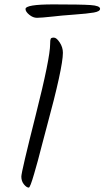

<svg xmlns="http://www.w3.org/2000/svg" viewBox="-20 -875 475 873"><path d="M435 -835Q435 -823 406.5 -818Q378 -813 315.5 -808.5Q253 -804 222 -800Q166 -794 148 -794Q130 -794 113 -808Q96 -822 96 -834Q96 -855 222.5 -855Q349 -855 392 -852Q435 -849 435 -835ZM208 -675Q208 -693 210.5 -698.5Q213 -704 225 -704Q237 -704 251.5 -682Q266 -660 266 -635Q266 -568 192 -296Q184 -268 172 -220.5Q160 -173 152 -144Q144 -115 135 -84Q117 -22 111 -22Q101 -22 89 -36.5Q77 -51 77 -72Q77 -93 142.5 -352Q208 -611 208 -675Z"/></svg>

Font: Kalam Light
Style: Regular
Weight: 300
Version: Version 2.001;PS 1.0;hotconv 1.0.79;makeotf.lib2.5.61930; tt